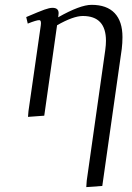

<svg xmlns="http://www.w3.org/2000/svg" viewBox="-20 -476 544 790"><path d="M87.9 -405.8Q142.6 -429.2 163.1 -436.5Q183.6 -443.8 195.8 -443.8Q221.2 -443.8 221.2 -421.9Q221.2 -416 220.2 -411.1L219.2 -404.8Q309.6 -456.1 356.9 -456.1Q419.4 -456.1 451.7 -422.1Q483.9 -388.2 483.9 -323.2Q483.9 -298.8 481 -274.9L400.9 289.1L335 293.9L336.9 267.1L413.1 -270Q416 -291.5 416 -308.1Q416 -410.2 320.8 -410.2Q281.7 -410.2 214.8 -372.1L162.1 0L95.2 4.9L97.2 -19L147.9 -372.1Q150.9 -393.1 141.1 -393.1Q129.9 -393.1 94.2 -378.9Z"/></svg>

Font: Dehuti Alt
Style: Italic
Weight: 400
Version: Version 1.2